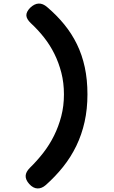

<svg xmlns="http://www.w3.org/2000/svg" viewBox="-20 -880 640 1078"><path d="M148 62Q188 23 223 -22Q258 -67 283.5 -118.5Q309 -170 324 -227.5Q339 -285 339 -350Q339 -415 324.5 -471.5Q310 -528 285.5 -577.5Q261 -627 227 -670Q193 -713 153 -750Q129 -773 128 -793Q127 -813 149 -836Q173 -859 197 -860Q221 -861 245 -840Q299 -794 341 -742.5Q383 -691 412 -631.5Q441 -572 456 -502.5Q471 -433 471 -350Q471 -268 455 -196Q439 -124 408.5 -61Q378 2 334.5 56.5Q291 111 237 159Q214 179 190 178Q166 177 144 153Q123 129 124 107Q125 85 148 62Z"/></svg>

Font: Maple Mono
Style: Bold
Weight: 700
Monospace: yes
Designer: subframe7536
Version: Version 7.200